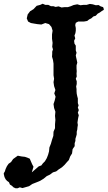

<svg xmlns="http://www.w3.org/2000/svg" viewBox="-110 -729 575 1026"><path d="M105 -703 118 -709 132 -703H148L162 -696H175L187 -692L203 -695L219 -689L236 -691H253L269 -696L283 -702L303 -706L320 -701L336 -703H353L370 -708L385 -706L402 -701L417 -702L428 -695L441 -691L445 -680L444 -676L434 -670L423 -662L412 -656L402 -645L389 -641L378 -631L366 -625L356 -617L339 -614H308L295 -607L292 -595L295 -579V-565L293 -552L288 -539L292 -524L286 -511L288 -496L295 -485V-460L299 -447L295 -433L297 -422L300 -409L303 -394L299 -380V-363L300 -348L299 -336L300 -320L295 -308L300 -295V-280L297 -267L299 -253V-241L300 -228L303 -214L306 -203V-178L310 -166L306 -154L311 -141L306 -127L311 -113L308 -100L306 -88L304 -74L306 -61L304 -49L303 -37L300 -25V-11L297 0L293 13V24L289 36V52L278 68L275 91L265 107L258 126L247 138L235 152L221 165L204 176L190 187L173 192L157 204L140 212L123 226L105 237L86 245L63 254L45 266L10 276L-4 272L-16 277H-27L-38 272L-45 265L-57 257L-62 245L-72 238L-80 229L-86 217L-89 205L-90 197L-84 187L-80 174L-73 159L-64 146L-51 137L-40 121L-29 113L-15 103L5 107L23 109L35 113L49 119L55 133L62 149L69 162L60 192L97 160L111 155L119 144L130 133L140 116L147 98L152 80L154 59L162 39L168 18L175 -3L176 -25L184 -44V-65L186 -88L184 -110L186 -132L179 -152L176 -173L182 -191L187 -212L180 -230L186 -248L179 -269L176 -290L179 -308L176 -327V-389L173 -409L168 -426L169 -441V-453L173 -465L169 -479L171 -500L168 -522V-545L171 -565L165 -585L152 -600L132 -606L111 -598L90 -600L72 -603L55 -606L40 -614L33 -631L38 -652L51 -669L69 -680L86 -698Z"/></svg>

Font: Tagesschrift
Style: Regular
Weight: 400
Designer: Yanone
Version: Version 2.000; ttfautohint (v1.8.4.7-5d5b)